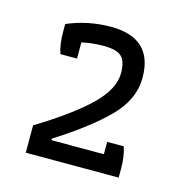

<svg xmlns="http://www.w3.org/2000/svg" viewBox="-66 -754 455 481"><g transform="rotate(15 162.0 -514.0)"><path d="M41 -405Q131 -460 175.5 -503.5Q220 -547 220 -588Q220 -619 207 -631Q194 -643 161 -643Q130 -643 104 -637V-595H61Q53 -617 53 -652V-671Q107 -694 166 -694Q275 -694 275 -591Q275 -534 227 -486Q179 -438 95 -385V-381H231V-413H274Q282 -389 282 -357V-334H41Z"/></g></svg>

Font: Athiti
Style: Regular
Weight: 400
Designer: CadsonDemak Team
Foundry: CadsonDemak
Version: Version 1.033